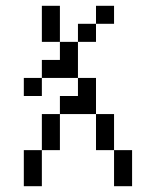

<svg xmlns="http://www.w3.org/2000/svg" viewBox="-20 -645 540 665"><path d="M375 -562.5V-625H312.5V-562.5H250V-500H187.5V-437.5H125V-375H62.5V-312.5H125V-375H250V-312.5H187.5V-250H125Q125 -250 125 -125H62.5Q62.5 -125 62.5 0H125Q125 0 125 -125H187.5Q187.5 -125 187.5 -250H312.5Q312.5 -250 312.5 -125H375Q375 -125 375 0H437.5Q437.5 0 437.5 -125H375Q375 -125 375 -250H312.5Q312.5 -250 312.5 -375H250Q250 -375 250 -500H312.5V-562.5ZM187.5 -500Q187.5 -500 187.5 -625H125Q125 -625 125 -500Z"/></svg>

Font: Unifont
Style: Regular
Weight: 500
Version: Version 15.1.04